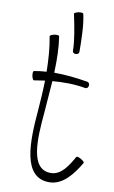

<svg xmlns="http://www.w3.org/2000/svg" viewBox="-100 -960 606 1024"><g transform="rotate(10 203.0 -448.5)"><path d="M217 -896C231 -831 246 -754 246 -700C246 -692 253 -686 263 -686C273 -686 281 -692 281 -700C281 -768 279 -850 266 -904C266 -909 254 -910 240 -908C227 -905 216 -900 217 -896ZM68 -509C88 -512 107 -515 127 -518C126 -463 122 -408 118 -354C103 -181 98 12 242 12C316 12 367 -55 406 -121C408 -125 400 -133 388 -140C376 -147 365 -150 362 -146C333 -95 299 -38 242 -38C129 -38 140 -205 153 -350C157 -405 162 -464 166 -522C226 -527 286 -527 345 -516C353 -515 361 -521 362 -531C364 -540 359 -549 351 -551C291 -561 229 -568 168 -568C171 -640 169 -709 160 -764C159 -769 147 -770 134 -768C120 -765 110 -760 110 -756C122 -693 126 -630 127 -566C105 -565 82 -562 60 -558C55 -557 54 -546 56 -532C59 -518 64 -508 68 -509Z"/></g></svg>

Font: Nupuram Condensed Thin
Style: Regular
Weight: 100
Width: 3
Designer: Santhosh Thottingal (santhosh.thottingal@gmail.com)
Foundry: SMC
Version: Version 1.000